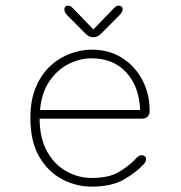

<svg xmlns="http://www.w3.org/2000/svg" viewBox="-20 -668 659 698"><path d="M313 10.5Q257.5 10.5 206.5 -16Q155.5 -42.5 123 -97.8Q90.5 -153 90.5 -239Q90.5 -304.5 110.5 -351.5Q130.5 -398.5 163.5 -428.8Q196.5 -459 236 -473.2Q275.5 -487.5 314 -487.5Q376.5 -487.5 423.8 -457.5Q471 -427.5 497.5 -377.2Q524 -327 524 -265Q524 -251 516.2 -243.8Q508.5 -236.5 495 -236.5H124Q124.5 -164 151.8 -116.2Q179 -68.5 222.2 -44.8Q265.5 -21 313 -21Q377 -21 414 -43.8Q451 -66.5 472 -89.5Q478.5 -96.5 483.8 -100.2Q489 -104 495 -104Q501 -104 506 -100.2Q511 -96.5 511 -90Q511 -85 508.5 -79.8Q506 -74.5 500.5 -69Q476 -42 431 -15.8Q386 10.5 313 10.5ZM125.5 -268H489.5Q486 -353.5 439 -404.8Q392 -456 312 -456Q271 -456 230.2 -435.8Q189.5 -415.5 160.5 -374Q131.5 -332.5 125.5 -268ZM414 -612.5 349 -547Q341 -539 334 -535.8Q327 -532.5 319 -532.5Q311.5 -532.5 304.5 -535.8Q297.5 -539 289.5 -547L224.5 -612.5Q214 -623 214 -634Q214 -640 217.5 -643.8Q221 -647.5 227 -647.5Q234 -647.5 238.2 -644.2Q242.5 -641 250 -633L319.5 -561L388.5 -632.5Q396 -640.5 400.5 -644Q405 -647.5 411.5 -647.5Q418 -647.5 422 -644Q426 -640.5 426 -635Q426 -624.5 414 -612.5Z"/></svg>

Font: Sono ExtraLight Monospace ExtraLight
Style: Regular
Weight: 250
Version: Version 2.112